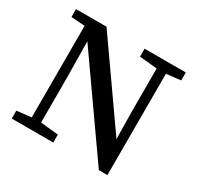

<svg xmlns="http://www.w3.org/2000/svg" viewBox="-146 -835 1035 1009"><g transform="rotate(30 371.5 -330.5)"><path d="M36 0V-48L143 -60H169L288 -48V0ZM124 0V-643H176L180 -326V0ZM457 -619V-667H707V-619L605 -607H580ZM568 6 171 -559H162L130 -613L41 -619V-667H226L579 -164L567 -159L564 -351V-667H620V6Z"/></g></svg>

Font: Source Serif 4 18pt Medium
Style: Regular
Weight: 500
Designer: Frank Grießhammer
Foundry: Adobe Systems Incorporated
Version: Version 4.004;hotconv 1.0.116;makeotfexe 2.5.65601